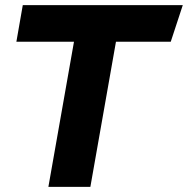

<svg xmlns="http://www.w3.org/2000/svg" viewBox="-20 -730 734 750"><path d="M694 -710 647 -567H433L333 0H169L269 -567H44L69 -710Z"/></svg>

Font: Livvic
Style: Bold Italic
Weight: 700
Italic angle: -10°
Designer: Jacques Le Bailly, Baron von Fonthausen
Version: Version 1.001; ttfautohint (v1.8.2)